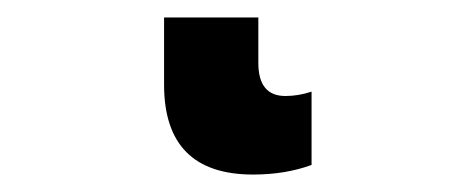

<svg xmlns="http://www.w3.org/2000/svg" viewBox="-20 35 540 220"><path d="M337 224V140Q322 145 307 145Q276 145 276 107V55H168V132Q168 235 270 235Q307 235 337 224Z"/></svg>

Font: Noto Sans Mono UI Condensed ExtraBold
Style: Regular
Weight: 800
Width: 3
Designer: Monotype Design team
Foundry: Monotype Imaging Inc.
Version: 1.000